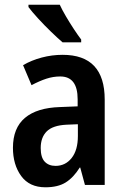

<svg xmlns="http://www.w3.org/2000/svg" viewBox="-20 -879 531 816"><path d="M246 -646Q425 -646 425 -456V-93H341L321 -167H319Q292 -124 259 -103.5Q226 -83 173 -83Q105 -83 70 -131Q35 -179 35 -251Q35 -335 86 -378Q137 -421 235 -424L310 -427V-457Q310 -554 236 -554Q206 -554 177 -544.5Q148 -535 114 -517L78 -602Q114 -623 157.5 -634.5Q201 -646 246 -646ZM262 -349Q204 -346 178.5 -320.5Q153 -295 153 -250Q153 -210 170 -192Q187 -174 216 -174Q258 -174 284.5 -207.5Q311 -241 311 -301V-351ZM234 -859Q244 -837 260.5 -809Q277 -781 294.5 -754.5Q312 -728 325 -711V-699H246Q226 -716 197 -744Q168 -772 141.5 -801Q115 -830 101 -849V-859Z"/></svg>

Font: Noto Sans Kannada UI Condensed SemiBold
Style: Regular
Weight: 600
Width: 3
Designer: Jelle Bosma - Monotype Design Team
Foundry: Monotype Imaging Inc.
Version: Version 2.005; ttfautohint (v1.8.4.7-5d5b)